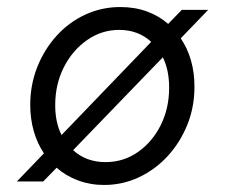

<svg xmlns="http://www.w3.org/2000/svg" viewBox="-20 -516 640 546"><path d="M276 10Q236.5 10 201.7 -3Q167 -16 141 -39L103 0H28L105 -80Q86 -108 76 -143.1Q66 -178.2 66 -218Q66 -275.1 86 -325.3Q105.9 -375.6 141 -414.3Q176 -453 222.7 -474.5Q269.4 -496 322 -496Q363.4 -496 397.7 -483.5Q432 -471 458.2 -448L497 -488H572L494 -407Q513 -379 523 -344.5Q533 -310 533 -269Q533 -211.9 512.9 -161.7Q492.7 -111.4 457.4 -72.7Q422 -34 375.3 -12Q328.6 10 276 10ZM155 -132 410 -397Q373 -431 319 -431Q269.1 -431 227.6 -402Q186 -373 161.5 -324.6Q137 -276.3 137 -216.8Q137 -168 155 -132ZM280 -55Q331 -55 372 -83.5Q413 -112 437 -160Q461 -208 461 -266.7Q461 -291.6 456.5 -313.4Q452 -335.2 443 -353L188 -89Q225 -55 280 -55Z"/></svg>

Font: Red Hat Mono
Style: Italic
Weight: 300
Italic angle: -12°
Monospace: yes
Designer: Pentagram, MCKL
Foundry: Pentagram, MCKL
Version: Version 1.023